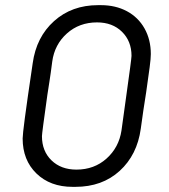

<svg xmlns="http://www.w3.org/2000/svg" viewBox="-20 -716 655 746"><path d="M566 -506Q566 -489 561.5 -455Q557 -421 548 -358Q542 -323 537 -287Q532 -251 527 -216Q513 -114 445 -52Q377 10 273 10H262Q175 10 121.5 -42Q68 -94 68 -178Q68 -192 76.5 -257Q85 -322 107 -470Q121 -572 190 -634Q259 -696 361 -696H372Q429 -696 473 -672.5Q517 -649 541.5 -605.5Q566 -562 566 -506ZM183 -477Q177 -430 172 -398.5Q167 -367 164 -347Q143 -198 143 -187Q143 -129 180 -93Q217 -57 277 -57Q346 -57 394 -100Q442 -143 452 -209L470 -339Q491 -488 491 -499Q491 -556 454 -592.5Q417 -629 357 -629Q288 -629 240 -586Q192 -543 183 -477Z"/></svg>

Font: Chivo Light Italic
Style: Regular
Weight: 300
Italic angle: -8.05°
Designer: Hector Gatti
Foundry: Omnibus-Type
Version: Version 1.007